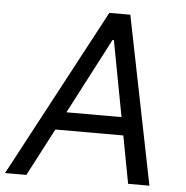

<svg xmlns="http://www.w3.org/2000/svg" viewBox="-72 -778 800 828"><g transform="rotate(5 328.0 -363.5)"><path d="M72.4 0H-19.9L367.9 -727.3H458.8L605.1 0H512.8L474.1 -206H180ZM220.9 -284.1H459.5L397.7 -612.2H392Z"/></g></svg>

Font: Karasuma Gothic
Style: Italic
Weight: 400
Italic angle: -9.39999°
Designer: Rasmus Andersson / Ryoko Nishizuka
Foundry: Genbu
Version: Version 1.00